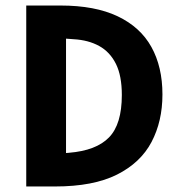

<svg xmlns="http://www.w3.org/2000/svg" viewBox="-20 -675 654 695"><path d="M75 -655H162L219 -603V-32L141 0H75ZM199 -655Q324 -655 406 -616Q488 -577 528 -505Q568 -433 568 -333Q568 -236 528.5 -161Q489 -86 403.5 -43Q318 0 179 0H128L141 -114L230 -122Q328 -130 374.5 -177.5Q421 -225 421 -331Q421 -401 399.5 -444Q378 -487 339 -508.5Q300 -530 247 -533L141 -541L128 -655Z"/></svg>

Font: Intel One Mono Light
Style: Regular
Weight: 300
Monospace: yes
Designer: Fred Shallcrass
Foundry: Frere-Jones Type LLC
Version: Version 1.004